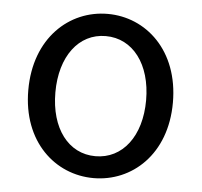

<svg xmlns="http://www.w3.org/2000/svg" viewBox="-45 -604 697 664"><g transform="rotate(5 303.0 -272.0)"><path d="M303 13C436 13 554 -91 554 -271C554 -452 436 -557 303 -557C170 -557 52 -452 52 -271C52 -91 170 13 303 13ZM303 -63C209 -63 146 -146 146 -271C146 -396 209 -480 303 -480C397 -480 461 -396 461 -271C461 -146 397 -63 303 -63Z"/></g></svg>

Font: Noto Sans CJK SC
Style: Regular
Weight: 400
Designer: Ryoko NISHIZUKA 西塚涼子 (kana, bopomofo & ideographs); Paul D. Hunt (Latin, Greek & Cyrillic); Sandoll Communications 산돌커뮤니
Foundry: Adobe
Version: Version 2.004;hotconv 1.0.118;makeotfexe 2.5.65603